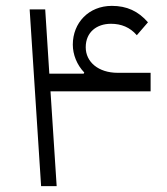

<svg xmlns="http://www.w3.org/2000/svg" viewBox="-20 -634 569 654"><path d="M134 -602H81L120 0H173L152 -323H493V-386H381C315 -386 272 -423 272 -473C272 -525 310 -553 358 -553C393 -553 423 -541 446 -514L484 -558C451 -596 412 -614 361 -614C282 -614 228 -556 228 -482C228 -448 242 -413 267 -387L265 -383H148Z"/></svg>

Font: IBM Plex Arabic Light
Style: Regular
Weight: 300
Designer: Mike Abbink, Paul van der Laan, Pieter van Rosmalen, Wael Morcos, Khajak Apelian
Foundry: Bold Monday
Version: Version 1.0